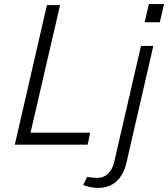

<svg xmlns="http://www.w3.org/2000/svg" viewBox="-20 -715 831 949"><path d="M694.8 -605 715.8 -694.8H791L770 -605ZM53.2 0 211.9 -689.9H276.9L130.9 -59.1H425.8L413.1 0ZM462.9 213.9Q446.3 213.9 428.5 210.2Q410.6 206.5 400.9 203.1L391.1 199.2L411.1 159.2Q435.1 164.1 460.9 164.1Q494.6 164.1 515.9 141.1Q537.1 118.2 543.9 87.9L676.8 -487.8H737.8L606 85Q576.7 213.9 462.9 213.9Z"/></svg>

Font: HK Grotesk Light Italic
Style: Regular
Weight: 300
Italic angle: -13°
Designer: Alfredo Marco Pradil and Stefan Peev
Foundry: Hanken Design Co.
Version: Version 1.000;PS 001.000;hotconv 1.0.88;makeotf.lib2.5.64775